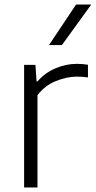

<svg xmlns="http://www.w3.org/2000/svg" viewBox="-20 -828 423 848"><path d="M86.5 0V-541.5H136.5L141.5 -468.5H146Q177 -505.5 224 -525.8Q271 -546 319.5 -546Q346 -546 368.5 -542V-486Q356.5 -488 344 -488.8Q331.5 -489.5 317.5 -489.5Q275.5 -489.5 226.5 -469.8Q177.5 -450 145.5 -407.5V0ZM196.5 -629 316 -808H383L253.5 -629Z"/></svg>

Font: Encode Sans Semi Expanded Light
Style: Regular
Weight: 300
Width: 6
Designer: Multiple Designers
Foundry: Impallari Type
Version: Version 3.000; ttfautohint (v1.8.3) -l 8 -r 50 -G 200 -x 14 